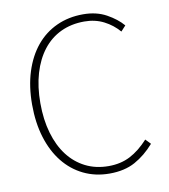

<svg xmlns="http://www.w3.org/2000/svg" viewBox="-84 -809 786 893"><g transform="rotate(-10 309.5 -362.5)"><path d="M362 13Q295 13 239.5 -14Q184 -41 144.5 -90.5Q105 -140 83.5 -209.5Q62 -279 62 -365Q62 -451 84 -520Q106 -589 146 -637.5Q186 -686 242.5 -712Q299 -738 368 -738Q431 -738 478 -712Q525 -686 553 -653L530 -628Q501 -662 460 -683Q419 -704 368 -704Q306 -704 256.5 -680.5Q207 -657 172.5 -612.5Q138 -568 119.5 -505.5Q101 -443 101 -365Q101 -287 119.5 -223.5Q138 -160 172 -115.5Q206 -71 254.5 -46.5Q303 -22 364 -22Q421 -22 465.5 -45Q510 -68 552 -114L575 -90Q533 -42 483 -14.5Q433 13 362 13Z"/></g></svg>

Font: Kinto Sans Thin
Style: Regular
Weight: 100
Designer: Authors: Ryoko NISHIZUKA  (kana & ideographs); Paul D. Hunt (Latin, Greek & Cyrillic); Wenlong ZHANG  (bopomofo); Sandol
Foundry: Adobe Systems Incorporated, ookami Inc.
Version: Version 0.001